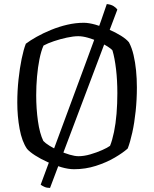

<svg xmlns="http://www.w3.org/2000/svg" viewBox="-20 -832 758 944"><path d="M226 92Q210 92 198 86.5Q186 81 180 76L398 -513Q419 -569 439.5 -626Q460 -683 477.5 -732Q495 -781 505 -812Q526 -810 539 -801.5Q552 -793 557 -785ZM344 0Q316 0 281.5 -10Q247 -20 213 -35.5Q179 -51 152.5 -68Q126 -85 113 -100Q88 -136 76.5 -198Q65 -260 65 -328Q65 -385 71 -441Q77 -497 86.5 -543Q96 -589 107 -617Q128 -633 160 -651Q192 -669 231 -685Q270 -701 311 -710.5Q352 -720 392 -720Q416 -720 448.5 -711Q481 -702 514.5 -687.5Q548 -673 574.5 -656.5Q601 -640 614 -624Q628 -598 636.5 -562Q645 -526 649 -485.5Q653 -445 653 -402Q653 -343 647 -285.5Q641 -228 630.5 -180.5Q620 -133 608 -102Q585 -81 544 -57Q503 -33 451.5 -16.5Q400 0 344 0ZM366 -64Q393 -64 424 -73Q455 -82 482 -94Q509 -106 521 -115Q532 -142 540.5 -183Q549 -224 553 -273Q557 -322 557 -374Q557 -437 550.5 -492Q544 -547 533 -584Q527 -592 508 -604Q489 -616 464 -627.5Q439 -639 412.5 -646.5Q386 -654 365 -654Q341 -654 308.5 -647Q276 -640 245 -629.5Q214 -619 194 -608Q182 -581 174 -541Q166 -501 162 -455Q158 -409 158 -363Q158 -298 166.5 -237Q175 -176 193 -139Q203 -128 224 -115Q245 -102 271 -90.5Q297 -79 322.5 -71.5Q348 -64 366 -64Z"/></svg>

Font: Texturina 12pt Light
Style: Regular
Weight: 300
Designer: Guillermo Torres Carreño
Foundry: Omnibus-Type
Version: Version 1.002